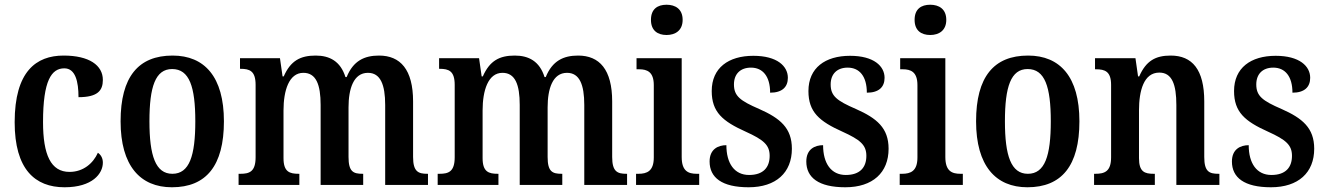

<svg xmlns="http://www.w3.org/2000/svg" viewBox="-20 -782 5609 812"><path d="M253 10C371 10 415 -48 415 -94C415 -113 407 -127 394 -136C374 -91 332 -55 274 -55C195 -55 162 -127 162 -266C162 -442 198 -493 252 -493C299 -493 312 -437 312 -371C393 -371 415 -399 415 -444C415 -506 357 -547 249 -547C133 -547 42 -480 42 -265C42 -66 128 10 253 10Z M707 10C852 10 927 -81 927 -269C927 -457 845 -547 710 -547C565 -547 490 -457 490 -269C490 -81 573 10 707 10ZM709 -47C638 -47 612 -123 612 -269C612 -415 637 -490 708 -490C781 -490 806 -415 806 -269C806 -123 781 -47 709 -47Z M989 0H1246V-47H1243C1205 -47 1179 -55 1179 -113V-315C1179 -399 1202 -474 1263 -474C1317 -474 1336 -424 1336 -338V0H1516V-47H1513C1474 -47 1454 -56 1454 -118V-328C1454 -406 1475 -474 1536 -474C1589 -474 1609 -424 1609 -338V0H1790V-47H1787C1749 -47 1727 -56 1727 -118V-353C1727 -488 1673 -547 1583 -547C1521 -547 1474 -525 1446 -456H1441C1420 -523 1374 -547 1315 -547C1250 -547 1209 -525 1180 -459H1175L1164 -536H995V-491H997C1036 -491 1061 -482 1061 -423V-117C1061 -56 1035 -47 997 -47H989Z M1831 0H2088V-47H2085C2047 -47 2021 -55 2021 -113V-315C2021 -399 2044 -474 2105 -474C2159 -474 2178 -424 2178 -338V0H2358V-47H2355C2316 -47 2296 -56 2296 -118V-328C2296 -406 2317 -474 2378 -474C2431 -474 2451 -424 2451 -338V0H2632V-47H2629C2591 -47 2569 -56 2569 -118V-353C2569 -488 2515 -547 2425 -547C2363 -547 2316 -525 2288 -456H2283C2262 -523 2216 -547 2157 -547C2092 -547 2051 -525 2022 -459H2017L2006 -536H1837V-491H1839C1878 -491 1903 -482 1903 -423V-117C1903 -56 1877 -47 1839 -47H1831Z M2799 -634C2836 -634 2867 -653 2867 -698C2867 -744 2836 -762 2799 -762C2761 -762 2733 -744 2733 -698C2733 -653 2761 -634 2799 -634ZM2670 0H2937V-47H2927C2891 -47 2863 -58 2863 -118V-536H2672V-489H2683C2717 -489 2745 -478 2745 -422V-116C2745 -58 2716 -47 2680 -47H2670Z M3146 10C3262 10 3329 -52 3329 -153C3329 -241 3279 -282 3191 -321C3110 -356 3084 -376 3084 -425C3084 -469 3111 -496 3156 -496C3206 -496 3237 -459 3237 -390C3288 -390 3312 -414 3312 -453C3312 -502 3267 -546 3166 -546C3061 -546 2990 -495 2990 -397C2990 -308 3036 -269 3134 -225C3209 -191 3235 -169 3235 -123C3235 -74 3208 -42 3148 -42C3086 -42 3052 -91 3052 -168C3018 -168 2981 -152 2981 -99C2981 -31 3033 10 3146 10Z M3555 10C3671 10 3738 -52 3738 -153C3738 -241 3688 -282 3600 -321C3519 -356 3493 -376 3493 -425C3493 -469 3520 -496 3565 -496C3615 -496 3646 -459 3646 -390C3697 -390 3721 -414 3721 -453C3721 -502 3676 -546 3575 -546C3470 -546 3399 -495 3399 -397C3399 -308 3445 -269 3543 -225C3618 -191 3644 -169 3644 -123C3644 -74 3617 -42 3557 -42C3495 -42 3461 -91 3461 -168C3427 -168 3390 -152 3390 -99C3390 -31 3442 10 3555 10Z M3914 -634C3951 -634 3982 -653 3982 -698C3982 -744 3951 -762 3914 -762C3876 -762 3848 -744 3848 -698C3848 -653 3876 -634 3914 -634ZM3785 0H4052V-47H4042C4006 -47 3978 -58 3978 -118V-536H3787V-489H3798C3832 -489 3860 -478 3860 -422V-116C3860 -58 3831 -47 3795 -47H3785Z M4325 10C4470 10 4545 -81 4545 -269C4545 -457 4463 -547 4328 -547C4183 -547 4108 -457 4108 -269C4108 -81 4191 10 4325 10ZM4327 -47C4256 -47 4230 -123 4230 -269C4230 -415 4255 -490 4326 -490C4399 -490 4424 -415 4424 -269C4424 -123 4399 -47 4327 -47Z M4607 0H4864V-47H4859C4821 -47 4797 -55 4797 -113V-315C4797 -398 4817 -475 4883 -475C4937 -475 4955 -424 4955 -338V0H5137V-47H5133C5094 -47 5073 -56 5073 -118V-353C5073 -488 5022 -547 4931 -547C4867 -547 4827 -525 4798 -459H4793L4782 -536H4611V-489H4615C4653 -489 4679 -480 4679 -423V-117C4679 -56 4651 -47 4612 -47H4607Z M5355 10C5471 10 5538 -52 5538 -153C5538 -241 5488 -282 5400 -321C5319 -356 5293 -376 5293 -425C5293 -469 5320 -496 5365 -496C5415 -496 5446 -459 5446 -390C5497 -390 5521 -414 5521 -453C5521 -502 5476 -546 5375 -546C5270 -546 5199 -495 5199 -397C5199 -308 5245 -269 5343 -225C5418 -191 5444 -169 5444 -123C5444 -74 5417 -42 5357 -42C5295 -42 5261 -91 5261 -168C5227 -168 5190 -152 5190 -99C5190 -31 5242 10 5355 10Z"/></svg>

Font: Noto Serif Bengali Condensed SemiBold
Style: Regular
Weight: 600
Width: 3
Designer: Juan Bruce, Universal Thirst, Indian Type Foundry and the Monotype Design Team.
Foundry: Monotype Imaging Inc.
Version: Version 2.003